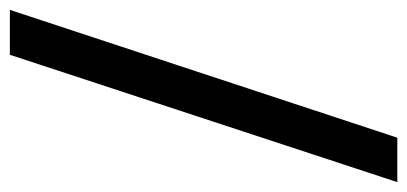

<svg xmlns="http://www.w3.org/2000/svg" viewBox="-248 -502 825 389"><g transform="rotate(-90 164.5 -307.5)"><path d="M248 -700H339L80 85H-10Z"/></g></svg>

Font: Cabin Condensed
Style: Regular
Weight: 400
Width: 3
Designer: Pablo Impallari
Foundry: Pablo Impallari. http://www.impallari.com Igino Marini. http://www.ikern.com
Version: Version 2.200